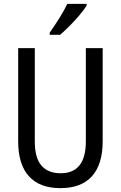

<svg xmlns="http://www.w3.org/2000/svg" viewBox="-20 -963 625 993"><path d="M511 -232Q511 -114 456 -52Q401 10 292 10Q185 10 129.5 -51.5Q74 -113 74 -232V-714H160V-231Q160 -147 194 -107Q228 -67 294 -67Q424 -67 424 -232V-714H511ZM428 -934Q415 -913 391 -884.5Q367 -856 339.5 -828.5Q312 -801 291 -783H237V-794Q263 -831 287.5 -870Q312 -909 328 -943H428Z"/></svg>

Font: Noto Sans Tamil Condensed
Style: Regular
Weight: 400
Width: 3
Designer: Jelle Bosma - Monotype Design Team
Foundry: Monotype Imaging Inc.
Version: Version 2.004; ttfautohint (v1.8.4.7-5d5b)